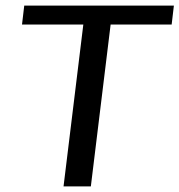

<svg xmlns="http://www.w3.org/2000/svg" viewBox="-20 -669 644 689"><path d="M596 -581 604 -649H67L59 -581H279L208 0H306L377 -581Z"/></svg>

Font: Gamestation Display
Style: Italic
Weight: 400
Designer: Jonas Hecksher
Foundry: Jonas Hecksher, Playtypeª, e-types AS
Version: Version 1.003